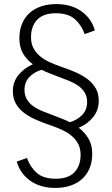

<svg xmlns="http://www.w3.org/2000/svg" viewBox="-20 -732 547 941"><path d="M464 -238Q464 -192 436 -157.5Q408 -123 366 -106Q396 -83 414 -52Q432 -21 432 21Q432 62 419 93Q406 124 382 145.5Q358 167 324.5 178Q291 189 251 189Q178 189 128.5 154Q79 119 62 60L112 42Q128 87 160.5 115.5Q193 144 253 144Q315 144 345 112Q375 80 375 27Q375 -3 364 -25Q353 -47 333 -64.5Q313 -82 285 -95Q257 -108 222 -120Q186 -132 153.5 -146.5Q121 -161 96.5 -180Q72 -199 57.5 -224.5Q43 -250 43 -285Q43 -331 71 -365Q99 -399 141 -417Q110 -440 92.5 -470.5Q75 -501 75 -544Q75 -584 88 -615.5Q101 -647 125 -668.5Q149 -690 182.5 -701Q216 -712 256 -712Q329 -712 378.5 -677Q428 -642 445 -583L395 -565Q379 -610 346.5 -638.5Q314 -667 254 -667Q192 -667 162 -635Q132 -603 132 -550Q132 -520 143 -498Q154 -476 174 -458.5Q194 -441 222 -428Q250 -415 285 -403Q321 -391 353.5 -376.5Q386 -362 410.5 -343Q435 -324 449.5 -298.5Q464 -273 464 -238ZM246 -165Q266 -157 285.5 -149.5Q305 -142 322 -133Q359 -144 383 -169Q407 -194 407 -231Q407 -258 395.5 -277.5Q384 -297 364.5 -311Q345 -325 318 -336Q291 -347 261 -358Q240 -366 221 -373.5Q202 -381 184 -390Q147 -379 123.5 -354Q100 -329 100 -292Q100 -265 111.5 -245.5Q123 -226 142.5 -212Q162 -198 189 -187Q216 -176 246 -165Z"/></svg>

Font: Post Grotesk Light
Style: Light
Weight: 300
Version: Version 1.0